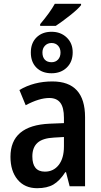

<svg xmlns="http://www.w3.org/2000/svg" viewBox="-20 -979 531 1009"><path d="M406 -952Q391 -932 348 -898Q305 -864 273 -843H191V-852Q244 -915 268 -959H406ZM362 -704Q362 -654 331 -624Q300 -594 251 -594Q201 -594 171.5 -623.5Q142 -653 142 -703Q142 -753 172 -782.5Q202 -812 251 -812Q299 -812 330.5 -782Q362 -752 362 -704ZM203 -703Q203 -679 215.5 -665.5Q228 -652 251 -652Q272 -652 285 -666Q298 -680 298 -703Q298 -725 285 -739Q272 -753 251 -753Q230 -753 216.5 -739Q203 -725 203 -703ZM427 -363V0H346L327 -74H323Q294 -29 261 -9.5Q228 10 175 10Q110 10 72.5 -35Q35 -80 35 -155Q35 -320 241 -329L316 -332V-360Q316 -414 297 -439Q278 -464 239 -464Q186 -464 115 -426L82 -506Q158 -551 255 -551Q427 -551 427 -363ZM264 -256Q204 -253 177 -228.5Q150 -204 150 -157Q150 -77 216 -77Q261 -77 288.5 -112Q316 -147 316 -210V-259Z"/></svg>

Font: Noto Sans Display Medium Narrow
Style: Regular
Weight: 500
Width: 4
Designer: Monotype Design team
Foundry: Monotype Imaging Inc.
Version: Version 1.000